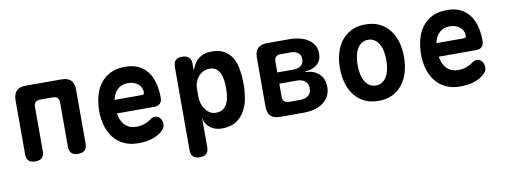

<svg xmlns="http://www.w3.org/2000/svg" viewBox="-61 -890 3722 1410"><g transform="rotate(-10 1800.0 -185.0)"><path d="M140.6 10Q106.9 10 90.6 -6.1Q74.4 -22.3 74.4 -56V-456Q74.4 -504.2 97.3 -527.1Q120.2 -550 168.4 -550H431.6Q479.8 -550 502.7 -527.1Q525.6 -504.2 525.6 -456V-56Q525.6 -22.3 509.5 -6.1Q493.4 10 459.8 10Q426.1 10 409.8 -6.1Q393.6 -22.3 393.6 -56V-383.9Q393.6 -408.1 382.2 -419.5Q370.8 -430.9 346.6 -430.9H253.4Q229.2 -430.9 217.8 -419.5Q206.4 -408.1 206.4 -383.9V-56Q206.4 -22.3 190.3 -6.1Q174.2 10 140.6 10Z M1060.4 -160.7Q1085 -160.7 1099.3 -141.3Q1113.5 -121.8 1113.5 -97.1Q1113.5 -83.2 1108 -71.2Q1102.4 -59.2 1084.8 -43.7Q1069.5 -30.8 1051.5 -20.8Q1033.5 -10.9 1011.6 -3.9Q989.7 3 964.4 6.5Q939.1 10 909.2 10Q848.4 10 802.9 -11.3Q757.4 -32.5 726.9 -70.4Q696.5 -108.3 680.9 -159.8Q665.3 -211.2 665.3 -270.6Q665.3 -326.2 678.1 -378.7Q691 -431.2 719.9 -471.4Q748.8 -511.6 795.2 -535.8Q841.7 -560 908.5 -560Q969.9 -560 1011.7 -538.1Q1053.4 -516.2 1079.3 -479.2Q1105.2 -442.2 1116.4 -393.7Q1127.6 -345.3 1127.6 -292.6Q1127.6 -264.1 1113.2 -248.5Q1098.8 -233 1070.8 -233H790.2Q795.6 -200 807.6 -176.9Q819.5 -153.7 836 -139.1Q852.5 -124.5 872.7 -118Q892.9 -111.5 915.1 -111.5Q951 -111.5 980.3 -123.1Q1009.6 -134.6 1023.2 -145.9Q1032.6 -153.6 1041.4 -157.2Q1050.3 -160.7 1060.4 -160.7ZM999.2 -334Q1004.9 -334 1008.6 -337.9Q1012.4 -341.8 1012.4 -353.7Q1012.4 -369.8 1005.8 -384.8Q999.2 -399.9 985.8 -411.8Q972.4 -423.8 953 -431.1Q933.7 -438.5 908.5 -438.5Q883.8 -438.5 864.2 -431Q844.6 -423.5 829.9 -409.8Q815.2 -396.1 805.4 -377Q795.6 -357.9 790.9 -334Z M1333.6 -560Q1367.1 -560 1384.1 -543.9Q1401 -527.9 1401 -495.1V-443.7Q1409.3 -468 1421.4 -489.4Q1433.5 -510.8 1451.5 -526.3Q1469.5 -541.9 1494.6 -550.9Q1519.7 -560 1553.6 -560Q1611.1 -560 1648.4 -538.1Q1685.7 -516.2 1707.1 -478.4Q1728.4 -440.6 1736.5 -389.8Q1744.5 -338.9 1744.5 -281.4Q1744.5 -230.9 1735.5 -179Q1726.4 -127.1 1702.7 -85Q1678.9 -42.9 1637.5 -16.4Q1596.1 10 1531 10Q1480.9 10 1445.1 -17.4Q1409.3 -44.8 1401 -91.9V124Q1401 157.5 1384.8 173.7Q1368.5 190 1335 190Q1301.5 190 1285.2 173.7Q1269 157.5 1269 124V-495.1Q1269 -527.9 1284.5 -543.9Q1300.1 -560 1333.6 -560ZM1517.3 -438.5Q1493.8 -438.5 1472.3 -428.9Q1450.8 -419.3 1435.3 -402.1Q1419.8 -385 1410.4 -361.4Q1401 -337.9 1401 -309.7V-248.7Q1401 -223.3 1408.6 -198.8Q1416.2 -174.2 1430.1 -154.7Q1444 -135.2 1464.1 -123.4Q1484.1 -111.5 1508.3 -111.5Q1542.2 -111.5 1562.6 -126.7Q1583.1 -141.9 1594.1 -166.5Q1605.2 -191.1 1608.8 -221.3Q1612.5 -251.4 1612.5 -280.3Q1612.5 -309.5 1608.5 -337.7Q1604.6 -366 1594.2 -388.4Q1583.8 -410.8 1564.9 -424.6Q1546.1 -438.5 1517.3 -438.5Z M1967.8 0Q1919.6 0 1896.7 -22.9Q1873.8 -45.8 1873.8 -94V-456Q1873.8 -504.2 1896.7 -527.1Q1919.6 -550 1967.8 -550H2128.1Q2220.9 -550 2275.2 -512.1Q2329.5 -474.1 2329.5 -408.5Q2329.5 -359.4 2297.1 -329.8Q2264.7 -300.2 2209.5 -297.6V-291.5Q2273 -288.6 2309.5 -252.9Q2346 -217.1 2346 -157.1Q2346 -85.1 2291 -42.6Q2235.9 0 2141.6 0ZM2003.1 -241.1V-144.2Q2003.1 -120.7 2014.9 -109Q2026.6 -97.2 2050.1 -97.2H2132.5Q2173.1 -97.2 2195.1 -116.1Q2217.1 -134.9 2217.1 -169.4Q2217.1 -203.1 2195.1 -222.1Q2173.1 -241.1 2132.5 -241.1ZM2050.1 -452.8Q2026.6 -452.8 2014.9 -441Q2003.1 -429.3 2003.1 -405.8V-324.9H2124.6Q2160.1 -324.9 2180.3 -341.8Q2200.6 -358.6 2200.6 -389Q2200.6 -418.8 2180.3 -435.8Q2160.1 -452.8 2124.6 -452.8Z M2700 10Q2639.2 10 2594.4 -12.6Q2549.6 -35.1 2519.8 -74.2Q2490.1 -113.2 2475.5 -165Q2461 -216.8 2461 -275.3Q2461 -333.8 2475.4 -385.4Q2489.8 -437.1 2519.5 -476Q2549.3 -514.9 2594.2 -537.4Q2639.2 -560 2700 -560Q2761.1 -560 2806.1 -537.4Q2851 -514.9 2880.6 -476.3Q2910.2 -437.8 2924.6 -386.1Q2939 -334.5 2939 -275.3Q2939 -216.8 2924.5 -165Q2909.9 -113.2 2880.3 -74.2Q2850.7 -35.1 2805.8 -12.6Q2760.8 10 2700 10ZM2700 -104.5Q2727.3 -104.5 2747.5 -118Q2767.8 -131.4 2781.1 -154.5Q2794.5 -177.5 2800.7 -208.8Q2807 -240 2807 -275.3Q2807 -311.3 2800.9 -342.2Q2794.8 -373.2 2781.4 -395.9Q2768.1 -418.6 2747.8 -432Q2727.6 -445.5 2700 -445.5Q2672.4 -445.5 2652.2 -432Q2631.9 -418.6 2618.6 -395.5Q2605.2 -372.5 2599.1 -341.4Q2593 -310.3 2593 -275Q2593 -239.7 2599.3 -208.6Q2605.5 -177.5 2618.9 -154.5Q2632.2 -131.4 2652.5 -118Q2672.7 -104.5 2700 -104.5Z M3460.4 -160.7Q3485 -160.7 3499.3 -141.3Q3513.5 -121.8 3513.5 -97.1Q3513.5 -83.2 3508 -71.2Q3502.4 -59.2 3484.8 -43.7Q3469.5 -30.8 3451.5 -20.8Q3433.5 -10.9 3411.6 -3.9Q3389.7 3 3364.4 6.5Q3339.1 10 3309.2 10Q3248.4 10 3202.9 -11.3Q3157.4 -32.5 3126.9 -70.4Q3096.5 -108.3 3080.9 -159.8Q3065.3 -211.2 3065.3 -270.6Q3065.3 -326.2 3078.1 -378.7Q3091 -431.2 3119.9 -471.4Q3148.8 -511.6 3195.2 -535.8Q3241.7 -560 3308.5 -560Q3369.9 -560 3411.7 -538.1Q3453.4 -516.2 3479.3 -479.2Q3505.2 -442.2 3516.4 -393.7Q3527.6 -345.3 3527.6 -292.6Q3527.6 -264.1 3513.2 -248.5Q3498.8 -233 3470.8 -233H3190.2Q3195.6 -200 3207.6 -176.9Q3219.5 -153.7 3236 -139.1Q3252.5 -124.5 3272.7 -118Q3292.9 -111.5 3315.1 -111.5Q3351 -111.5 3380.3 -123.1Q3409.6 -134.6 3423.2 -145.9Q3432.6 -153.6 3441.4 -157.2Q3450.3 -160.7 3460.4 -160.7ZM3399.2 -334Q3404.9 -334 3408.6 -337.9Q3412.4 -341.8 3412.4 -353.7Q3412.4 -369.8 3405.8 -384.8Q3399.2 -399.9 3385.8 -411.8Q3372.4 -423.8 3353 -431.1Q3333.7 -438.5 3308.5 -438.5Q3283.8 -438.5 3264.2 -431Q3244.6 -423.5 3229.9 -409.8Q3215.2 -396.1 3205.4 -377Q3195.6 -357.9 3190.9 -334Z"/></g></svg>

Font: Maple Mono
Style: Regular
Weight: 400
Monospace: yes
Designer: subframe7536
Version: Version 7.300